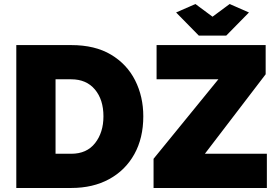

<svg xmlns="http://www.w3.org/2000/svg" viewBox="-20 -934 1378 954"><path d="M951 -914 1036 -851 1121 -914 1217 -872 1104 -757H968L855 -872ZM743 -145 1065 -540H758V-710H1300V-565L998 -170H1306V0H743ZM61 0V-710H334Q452 -710 531.5 -662.5Q611 -615 651.5 -534.5Q692 -454 692 -356Q692 -248 647.5 -168Q603 -88 522.5 -44Q442 0 334 0ZM494 -356Q494 -439 451.5 -489.5Q409 -540 334 -540H256V-170H334Q411 -170 452.5 -223Q494 -276 494 -356Z"/></svg>

Font: Raleway Black
Style: Regular
Weight: 900
Designer: Matt McInerney, Pablo Impallari, Rodrigo Fuenzalida
Foundry: Matt McInerney, Pablo Impallari, Rodrigo Fuenzalida
Version: Version 4.026